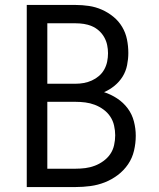

<svg xmlns="http://www.w3.org/2000/svg" viewBox="-20 -755 640 775"><path d="M88 0V-735H285Q312 -735 339 -731Q366 -727 391 -716Q416 -705 437.5 -687.5Q459 -670 473 -646.5Q487 -623 492.5 -596Q498 -569 498 -541Q498 -517 493 -492Q488 -467 475 -446Q462 -425 442.5 -409Q423 -393 400 -383Q428 -374 453 -357.5Q478 -341 495.5 -317.5Q513 -294 520.5 -265Q528 -236 528 -207Q528 -177 521 -147Q514 -117 497 -92Q480 -67 455.5 -48.5Q431 -30 403 -19Q375 -8 345 -4Q315 0 285 0ZM171 -417H285Q302 -417 318.5 -420Q335 -423 350.5 -430Q366 -437 379 -448Q392 -459 400.5 -474Q409 -489 412.5 -506Q416 -523 416 -540Q416 -557 412.5 -573.5Q409 -590 400.5 -605Q392 -620 379 -631.5Q366 -643 350.5 -649.5Q335 -656 318.5 -658.5Q302 -661 285 -661H171ZM285 -74Q305 -74 324.5 -76.5Q344 -79 362.5 -86Q381 -93 397.5 -105Q414 -117 425 -133Q436 -149 440.5 -169Q445 -189 445 -209Q445 -228 440.5 -248Q436 -268 425 -284.5Q414 -301 397.5 -313Q381 -325 362.5 -332Q344 -339 324.5 -341.5Q305 -344 285 -344H171V-74Z"/></svg>

Font: Bmono
Style: Regular
Weight: 400
Monospace: yes
Designer: Belleve Invis
Foundry: Belleve Invis
Version: Version 11.2.2; ttfautohint (v1.8.2)